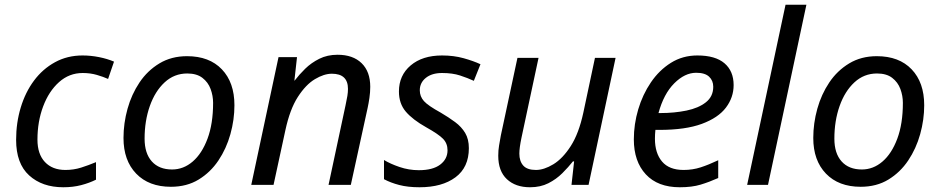

<svg xmlns="http://www.w3.org/2000/svg" viewBox="-20 -780 3966 810"><path d="M247 10Q158 10 103 -40Q48 -90 48 -190Q48 -262 67.5 -326.5Q87 -391 123.5 -440Q160 -489 212 -517.5Q264 -546 328 -546Q363 -546 398 -539Q433 -532 461 -520L436 -447Q416 -456 388.5 -464Q361 -472 329 -472Q272 -472 229 -433.5Q186 -395 162 -331Q138 -267 138 -191Q138 -130 169.5 -96.5Q201 -63 256 -63Q291 -63 322.5 -73Q354 -83 385 -96V-22Q357 -8 322.5 1Q288 10 247 10Z M701 8Q608 8 554.5 -47.5Q501 -103 501 -198Q501 -260 518 -321Q535 -382 568.5 -432Q602 -482 652.5 -512.5Q703 -543 769 -543Q863 -543 916 -487.5Q969 -432 969 -336Q969 -275 952 -214Q935 -153 901.5 -103Q868 -53 818 -22.5Q768 8 701 8ZM706 -65Q754 -65 793 -98.5Q832 -132 855.5 -195Q879 -258 879 -346Q879 -376 868.5 -404.5Q858 -433 834 -451.5Q810 -470 770 -470Q715 -470 674.5 -432.5Q634 -395 612 -332.5Q590 -270 590 -195Q590 -133 620.5 -99Q651 -65 706 -65Z M1040 0 1155 -539H1233L1222 -440H1223Q1242 -465 1267.5 -490Q1293 -515 1327 -532Q1361 -549 1404 -549Q1469 -549 1505.5 -513.5Q1542 -478 1542 -414Q1542 -391 1538.5 -367Q1535 -343 1531 -325L1460 0H1366L1438 -337Q1443 -360 1445.5 -375.5Q1448 -391 1448 -405Q1448 -469 1380 -469Q1347 -469 1308.5 -446Q1270 -423 1236.5 -371Q1203 -319 1184 -231L1134 0Z M1750 10Q1701 10 1664.5 0.5Q1628 -9 1600 -24V-105Q1626 -89 1665.5 -75.5Q1705 -62 1747 -62Q1806 -62 1837 -85.5Q1868 -109 1868 -146Q1868 -175 1849 -194.5Q1830 -214 1778 -243Q1721 -275 1692 -309Q1663 -343 1663 -394Q1663 -462 1712.5 -504Q1762 -546 1845 -546Q1894 -546 1935.5 -534.5Q1977 -523 2007 -509L1979 -439Q1953 -451 1921 -461.5Q1889 -472 1845 -472Q1802 -472 1776.5 -451.5Q1751 -431 1751 -399Q1751 -373 1768.5 -353.5Q1786 -334 1839 -305Q1873 -285 1900 -265Q1927 -245 1942.5 -219Q1958 -193 1958 -155Q1958 -74 1901.5 -32Q1845 10 1750 10Z M2216 10Q2155 10 2118.5 -24Q2082 -58 2082 -123Q2082 -146 2085.5 -166.5Q2089 -187 2093 -209L2163 -536H2252L2180 -199Q2171 -156 2171 -132Q2171 -100 2187.5 -81.5Q2204 -63 2241 -63Q2275 -63 2314.5 -87Q2354 -111 2388 -164Q2422 -217 2441 -305L2490 -536H2577L2463 0H2391L2402 -99H2397Q2378 -75 2352.5 -49.5Q2327 -24 2293.5 -7Q2260 10 2216 10Z M2848 10Q2755 10 2704.5 -44.5Q2654 -99 2654 -192Q2654 -256 2672.5 -318.5Q2691 -381 2726 -432.5Q2761 -484 2810.5 -515Q2860 -546 2922 -546Q2998 -546 3036.5 -513Q3075 -480 3075 -421Q3075 -369 3042.5 -326Q3010 -283 2941 -257.5Q2872 -232 2762 -232H2745Q2744 -223 2743.5 -213Q2743 -203 2743 -195Q2743 -134 2773 -98.5Q2803 -63 2864 -63Q2902 -63 2936 -74Q2970 -85 3010 -104V-29Q2972 -12 2935.5 -1Q2899 10 2848 10ZM2758 -303H2765Q2825 -303 2876 -313.5Q2927 -324 2958 -348.5Q2989 -373 2989 -414Q2989 -440 2971.5 -456.5Q2954 -473 2917 -473Q2869 -473 2824.5 -428.5Q2780 -384 2758 -303Z M3132 0 3294 -760H3382L3220 0Z M3611 8Q3518 8 3464.5 -47.5Q3411 -103 3411 -198Q3411 -260 3428 -321Q3445 -382 3478.5 -432Q3512 -482 3562.5 -512.5Q3613 -543 3679 -543Q3773 -543 3826 -487.5Q3879 -432 3879 -336Q3879 -275 3862 -214Q3845 -153 3811.5 -103Q3778 -53 3728 -22.5Q3678 8 3611 8ZM3616 -65Q3664 -65 3703 -98.5Q3742 -132 3765.5 -195Q3789 -258 3789 -346Q3789 -376 3778.5 -404.5Q3768 -433 3744 -451.5Q3720 -470 3680 -470Q3625 -470 3584.5 -432.5Q3544 -395 3522 -332.5Q3500 -270 3500 -195Q3500 -133 3530.5 -99Q3561 -65 3616 -65Z"/></svg>

Font: Manna Sans
Style: Italic
Weight: 400
Italic angle: -12°
Designer: Monotype Design Team
Foundry: Monotype Imaging Inc.
Version: Version 2.001.1; ttfautohint (v1.8.2)